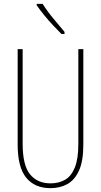

<svg xmlns="http://www.w3.org/2000/svg" viewBox="-20 -970 526 1000"><path d="M414 -217Q414 -130 391 -80.5Q368 -31 329.5 -10.5Q291 10 243 10Q161 10 116.5 -44.5Q72 -99 72 -217V-714H98V-221Q98 -109 136.5 -62Q175 -15 243 -15Q286 -15 318.5 -33.5Q351 -52 369.5 -97Q388 -142 388 -221V-714H414ZM202 -950Q228 -909 257.5 -874Q287 -839 316 -804V-793H300Q281 -812 257 -837.5Q233 -863 210.5 -890.5Q188 -918 171 -943V-950Z"/></svg>

Font: Noto Sans Gujarati ExtraCondensed Thin
Style: Regular
Weight: 100
Width: 2
Designer: Jelle Bosma - Monotype Design Team, Universal Thirst
Foundry: Monotype Imaging Inc.
Version: Version 2.106; ttfautohint (v1.8.4.7-5d5b)